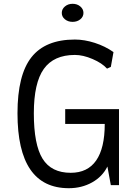

<svg xmlns="http://www.w3.org/2000/svg" viewBox="-20 -974 726 1010"><path d="M374 -766Q424 -766 478.5 -748.5Q533 -731 577 -700L563 -622L543 -613Q517 -642 467 -663.5Q417 -685 374 -685Q263 -685 210.5 -611.5Q158 -538 158 -378Q158 -213 204 -139Q250 -65 352 -65Q441 -65 486 -130Q531 -195 531 -322H323V-400H606V0H563L545 -98Q519 -45 464.5 -14.5Q410 16 342 16Q72 16 72 -378Q72 -580 145.5 -673Q219 -766 374 -766ZM305 -906Q305 -926 321.5 -940Q338 -954 362 -954Q386 -954 402.5 -940Q419 -926 419 -906Q419 -886 402.5 -872.5Q386 -859 362 -859Q338 -859 321.5 -872.5Q305 -886 305 -906Z"/></svg>

Font: Farro Light
Style: Regular
Weight: 300
Designer: Aceler Chua
Foundry: Grayscale Limited
Version: Version 1.101